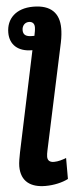

<svg xmlns="http://www.w3.org/2000/svg" viewBox="-65 -800 470 1074"><g transform="rotate(-5 170.0 -262.5)"><path d="M146 240C194 240 241 229 274 212V94C255 102 228 110 205 110C180 110 169 98 169 78C169 68 171 56 174 42L301 -551C308 -584 310 -611 310 -631C310 -716 264 -765 164 -765C68 -765 13 -711 13 -632C13 -564 59 -523 136 -523H139L20 40C15 65 9 97 9 118C9 205 65 240 146 240ZM143 -602C110 -602 94 -613 94 -639C94 -664 110 -682 133 -682C152 -682 164 -671 164 -650C164 -643 163 -636 162 -628L157 -602Z"/></g></svg>

Font: Noto Sans SemiCondensed ExtraBold
Style: Italic
Weight: 800
Width: 4
Italic angle: -12°
Designer: Monotype Design Team
Foundry: Monotype Imaging Inc.
Version: Version 2.013